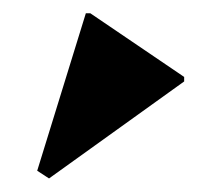

<svg xmlns="http://www.w3.org/2000/svg" viewBox="-20 -829 333 289"><path d="M53.8 -560.4 36 -572 109.2 -809H116L257.2 -713.2V-706.4Z"/></svg>

Font: Platypi Light
Style: Regular
Weight: 300
Designer: David Sargent
Foundry: Bolt Cutter Type
Version: Version 1.200